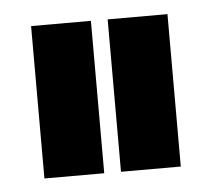

<svg xmlns="http://www.w3.org/2000/svg" viewBox="-33 -745 374 339"><g transform="rotate(-5 154.0 -575.0)"><path d="M139.2 -710V-439.9H33.2V-710ZM274.9 -710V-439.9H168.9V-710Z"/></g></svg>

Font: D-DIN-PRO SemiBold
Style: Bold
Weight: 600
Designer: datto
Foundry: CyberFei
Version: Version 1.000;hotconv 1.0.109;makeotfexe 2.5.65596